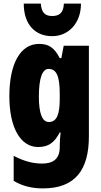

<svg xmlns="http://www.w3.org/2000/svg" viewBox="-20 -807 564 1067"><path d="M430 -787H335C333 -736 310 -718 270 -718C229 -718 210 -739 207 -787H112C112 -668 178 -606 270 -606C359 -606 430 -676 430 -787ZM197 -563C93 -563 32 -453 32 -272C32 -99 93 10 192 10C249 10 282 -14 312 -71H317C314 -51 312 -17 312 5V11C312 78 273 102 214 102C165 102 115 90 56 59V198C103 226 154 240 219 240C398 240 474 137 474 -49V-553H334L321 -484H312C281 -544 249 -563 197 -563ZM250 -424C294 -424 312 -384 312 -285V-256C312 -168 294 -129 251 -129C215 -129 196 -176 196 -270C196 -375 216 -424 250 -424Z"/></svg>

Font: Noto Sans Devanagari ExtraCondensed Black
Style: Regular
Weight: 900
Width: 2
Designer: Jelle Bosma - Monotype Design Team
Foundry: Monotype Imaging Inc.
Version: Version 2.004